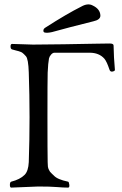

<svg xmlns="http://www.w3.org/2000/svg" viewBox="-20 -851 556 874"><path d="M217 -705Q195 -700 183 -703Q177 -705 177.5 -712.5Q178 -720 186 -725Q284 -788 350 -821Q380 -838 402 -826Q436 -810 437 -780Q437 -761 405 -754Q292 -726 217 -705ZM197 -113Q197 -101 198 -93Q199 -85 202.5 -78.5Q206 -72 207.5 -69.5Q209 -67 216 -60.5Q223 -54 225 -52Q241 -34 290 -24Q294 -23 295.5 -10Q297 3 290 3Q268 3 239 0.5Q210 -2 154 -2L31 3Q25 3 25 -9.5Q25 -22 31 -24Q71 -34 92 -55Q109 -72 111 -113Q118 -317 111 -521Q109 -583 98 -595Q93 -601 89 -604.5Q85 -608 82 -610.5Q79 -613 73.5 -615Q68 -617 65 -618Q62 -619 51.5 -621.5Q41 -624 35 -626Q28 -628 28 -639.5Q28 -651 35 -651Q57 -651 84.5 -649.5Q112 -648 130 -648Q186 -648 270.5 -649.5Q355 -651 411.5 -652Q468 -653 479 -653Q497 -653 497 -644Q498 -588 503 -534Q504 -530 499 -527.5Q494 -525 489 -525Q481 -525 478 -535Q466 -571 455 -584Q431 -611 388 -611H228Q220 -611 212.5 -602.5Q205 -594 203 -585Q199 -565 197 -520Q196 -484 196 -320Q196 -156 197 -113Z"/></svg>

Font: EB Garamond
Style: SC
Weight: 400
Version: Version 000.010